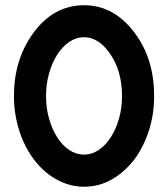

<svg xmlns="http://www.w3.org/2000/svg" viewBox="-20 -667 642 733"><path d="M300.8 -647Q417.5 -647 496.6 -538.1Q533.2 -487.8 550.8 -428.7Q568.4 -369.6 568.4 -300.3Q568.4 -232.4 549.6 -172.1Q530.8 -111.8 496.6 -63Q457 -10.7 407.7 17.6Q358.4 45.9 300.8 45.9Q263.7 45.9 229.5 33.4Q195.3 21 165.5 -1.5Q135.7 -23.9 111.3 -55.7Q86.9 -87.4 69.6 -126Q52.2 -164.6 42.7 -208.7Q33.2 -252.9 33.2 -300.3Q33.2 -437.5 105 -538.1Q183.1 -647 300.8 -647ZM397 -466.3Q354.5 -524.9 300.8 -524.9Q270.5 -524.9 244.1 -506.8Q217.8 -488.8 198.2 -458Q178.7 -427.2 167.2 -386.5Q155.8 -345.7 155.8 -300.3Q155.8 -254.9 167.2 -214.4Q178.7 -173.8 198.2 -143.1Q217.8 -112.3 244.1 -94.5Q270.5 -76.7 300.8 -76.7Q330.6 -76.7 356.9 -94.5Q383.3 -112.3 403.1 -143.1Q422.9 -173.8 434.3 -214.4Q445.8 -254.9 445.8 -300.3Q445.8 -399.4 397 -466.3Z"/></svg>

Font: Erica Type
Style: Bold
Weight: 700
Designer: Peter Wiegel
Foundry: Peter Wiegel
Version: Version 1.000 2010 initial release